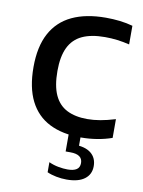

<svg xmlns="http://www.w3.org/2000/svg" viewBox="-86 -612 659 883"><g transform="rotate(10 243.5 -170.0)"><path d="M318.5 10Q231.5 10 171 -20.5Q110.5 -51 79 -113.5Q47.5 -176 47.5 -271.5Q47.5 -367 81 -429.2Q114.5 -491.5 179 -522Q243.5 -552.5 336.5 -552.5Q370 -552.5 402 -548.8Q434 -545 462.5 -537V-450Q433.5 -457 405.5 -460.5Q377.5 -464 348 -464Q283.5 -464 241.8 -444.5Q200 -425 179.5 -382.8Q159 -340.5 159 -273Q159 -203.5 178.5 -160.8Q198 -118 236.8 -98.2Q275.5 -78.5 332 -78.5Q361 -78.5 392 -83.8Q423 -89 462.5 -101V-13.5Q430 -2 393.2 4Q356.5 10 318.5 10ZM287 212Q262.5 212 238.2 207.2Q214 202.5 195.5 194V147Q217 157 240.2 161.2Q263.5 165.5 283 165.5Q311 165.5 325.2 156Q339.5 146.5 339.5 126Q339.5 85.5 282.5 85.5H260.5V-10H316.5V67L292 47.5Q345 47.5 372.2 69.2Q399.5 91 399.5 130Q399.5 168.5 370.5 190.2Q341.5 212 287 212Z"/></g></svg>

Font: Encode Sans SemiExpanded Medium
Style: Regular
Weight: 500
Width: 6
Designer: Multiple Designers
Foundry: Impallari Type
Version: Version 3.002